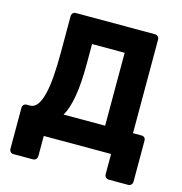

<svg xmlns="http://www.w3.org/2000/svg" viewBox="-120 -809 1003 1058"><g transform="rotate(15 381.5 -280.0)"><path d="M52 140Q41 140 34.5 133Q28 126 28 115V-117Q28 -128 34.5 -135Q41 -142 52 -142H71Q95 -142 112 -165Q129 -188 139.5 -230.5Q150 -273 154.5 -333.5Q159 -394 159 -469V-675Q159 -686 165.5 -693Q172 -700 183 -700H633Q644 -700 651 -693Q658 -686 658 -675V-142H705Q730 -142 730 -117V115Q730 126 723 133Q716 140 705 140H596Q585 140 578 133Q571 126 571 115V0H187V115Q187 126 180 133Q173 140 162 140ZM499 -142V-558H313V-449Q313 -333 300 -258.5Q287 -184 262 -142Z"/></g></svg>

Font: Fz Rubik SemBd
Style: Regular
Weight: 600
Designer: Hubert and Fischer
Foundry: Hubert and Fischer
Version: Vit hóa bi FontZin.com